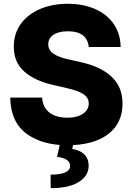

<svg xmlns="http://www.w3.org/2000/svg" viewBox="-20 -757 701 1013"><path d="M202.4 -242.2Q203.8 -215.9 213.8 -196Q223.7 -176.1 241.1 -162.8Q258.5 -149.5 282.3 -142.8Q306.1 -136 335.2 -136Q361.5 -136 382.5 -141.5Q403.4 -147 418 -157Q432.5 -166.9 440.3 -180.8Q448.2 -194.6 448.2 -211.3Q448.2 -226.6 441.2 -238.6Q434.3 -250.7 419.9 -260.3Q405.5 -269.9 383.5 -277.7Q361.5 -285.5 331.7 -292.3L255.7 -310Q161.6 -331.7 107.2 -380.3Q52.6 -429 52.9 -511.4Q52.6 -578.5 89.1 -630Q107.2 -655.5 132.8 -675.4Q158.4 -695.3 190.2 -709Q221.9 -722.7 259.1 -729.9Q296.2 -737.2 337.7 -737.2Q400.9 -737.2 452.2 -720.7Q503.6 -704.2 540 -674.2Q576.3 -644.2 596.2 -602.3Q616.1 -560.4 616.5 -509.2H448.2Q444.6 -549 417.4 -570.5Q390.3 -592 337.4 -592Q311.8 -592 292.6 -586.8Q273.4 -581.7 260.7 -572.6Q247.9 -563.6 241.3 -551Q234.7 -538.4 234.7 -523.4Q234.4 -507.5 241.7 -495Q248.9 -482.6 262.8 -473Q276.6 -463.4 296.5 -456.3Q316.4 -449.2 341.3 -443.9L403.8 -429.7Q511.4 -406.2 568.9 -352.1Q626.4 -297.9 626.4 -210.9Q626.4 -172.9 616.5 -142.2Q606.5 -111.5 588.8 -87.7Q571 -63.9 546.5 -46.3Q522 -28.8 492.9 -17Q463.8 -5.3 431.3 0.9Q398.8 7.1 365.1 8.5L361.5 29.1Q401.3 34.8 424.4 57.2Q447.4 79.5 447.8 116.1Q448.2 170.8 395.2 203.5Q342.7 235.8 247.5 235.8L246.8 164.4Q296.9 164.4 322.8 153.4Q348.7 142.4 349.8 120Q351.9 79.9 280.9 70.3L295.1 7.8Q187.5 -0.7 118.3 -52.9Q35.9 -115.1 34.1 -242.2Z"/></svg>

Font: Inter P Extra Bold
Style: Regular
Weight: 800
Designer: Rasmus Andersson
Foundry: rsms
Version: Version 3.018;git-588b23468